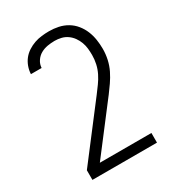

<svg xmlns="http://www.w3.org/2000/svg" viewBox="-180 -631 859 948"><g transform="rotate(-30 250.0 -156.5)"><path d="M434 215H66V160L294 -138Q309 -158 324 -178.5Q339 -199 350.5 -222Q362 -245 367.5 -270Q373 -295 373 -320Q373 -339 371 -357.5Q369 -376 362.5 -393.5Q356 -411 345 -426.5Q334 -442 318.5 -453Q303 -464 284.5 -468.5Q266 -473 247 -473Q227 -473 206.5 -469.5Q186 -466 168 -456Q150 -446 138 -428Q126 -410 125 -389H64Q65 -411 72.5 -431.5Q80 -452 93 -468.5Q106 -485 124.5 -497Q143 -509 163 -516Q183 -523 204.5 -525.5Q226 -528 247 -528Q274 -528 300 -522.5Q326 -517 349 -503.5Q372 -490 389 -469Q406 -448 416 -423.5Q426 -399 430 -372.5Q434 -346 434 -320Q434 -290 427.5 -260.5Q421 -231 408 -204.5Q395 -178 378 -153.5Q361 -129 343 -105H342V-104L140 160H434Z"/></g></svg>

Font: Iosevka Light
Style: Regular
Weight: 300
Monospace: yes
Designer: Belleve Invis
Foundry: Belleve Invis
Version: Version 32.5.0; ttfautohint (v1.8.4)